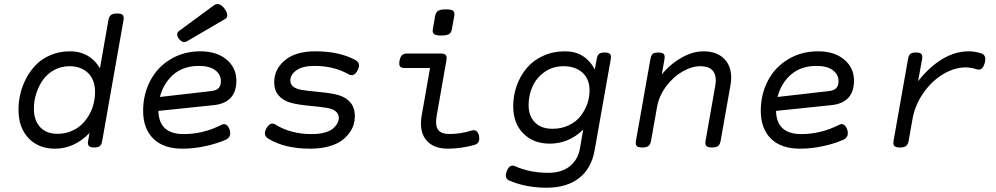

<svg xmlns="http://www.w3.org/2000/svg" viewBox="-20 -711 4837 932"><path d="M547.9 -645.5Q528.3 -645.5 518.8 -638.2Q509.3 -630.9 506.3 -613.8L461.4 -357.9L472.2 -366.2Q449.7 -412.1 410.9 -437Q372.1 -461.9 319.8 -461.9Q270 -461.9 227.8 -444.6Q185.5 -427.2 157 -398.7Q128.4 -370.1 108.4 -333Q88.4 -295.9 79.1 -256.8Q69.8 -217.8 69.8 -178.7Q69.8 -91.8 118.4 -40.5Q167 10.7 246.6 10.7Q340.8 10.7 414.6 -65.4L407.7 -26.9Q404.8 -9.8 411.4 -2.4Q418 4.9 437 4.9H438Q457 4.9 465.1 -2.2Q473.1 -9.3 476.1 -26.9L579.6 -613.8Q582.5 -630.9 575.7 -638.2Q568.8 -645.5 548.8 -645.5ZM441.4 -264.2Q441.4 -233.9 433.6 -204.6Q425.8 -175.3 410.4 -149.4Q395 -123.5 373.5 -104Q352.1 -84.5 322.5 -73Q293 -61.5 259.3 -61.5Q204.1 -61.5 174.3 -94.5Q144.5 -127.4 144.5 -183.1Q144.5 -221.2 156.2 -257.8Q168 -294.4 189.2 -324Q210.4 -353.5 243.9 -371.6Q277.3 -389.6 316.9 -389.6Q374 -389.6 407.7 -356.4Q441.4 -323.2 441.4 -264.2Z M674.8 -172.9Q674.8 -86.9 724.1 -38.1Q773.4 10.7 864.7 10.7Q919.4 10.7 975.3 -1.2Q1031.2 -13.2 1074.7 -32.2Q1105.5 -45.9 1094.7 -81.1Q1088.9 -99.1 1077.9 -105.5Q1066.9 -111.8 1055.2 -105Q966.3 -60.1 872.1 -60.1Q749 -60.1 749 -176.3Q749 -268.1 802 -329.6Q855 -391.1 945.3 -391.1Q996.6 -391.1 1024.4 -370.4Q1052.2 -349.6 1052.2 -317.4Q1052.2 -294.9 1041.3 -283.2Q1030.3 -271.5 1002.9 -268.6L738.8 -238.3L722.7 -169.9L1018.1 -200.7Q1127.4 -212.4 1127.4 -319.8Q1127.4 -381.8 1079.8 -421.9Q1032.2 -461.9 952.6 -461.9Q871.6 -461.9 807.6 -423.3Q743.7 -384.8 709.2 -318.8Q674.8 -252.9 674.8 -172.9ZM847.7 -559.6Q838.9 -552.2 840.1 -541.5Q841.3 -530.8 851.6 -519Q868.7 -499.5 889.6 -511.7L1072.3 -618.7Q1079.6 -622.6 1082 -629.6Q1084.5 -636.7 1081.3 -647.7Q1078.1 -658.7 1068.4 -670.9Q1042.5 -703.1 1017.6 -684.6Z M1311 -312Q1311 -273.4 1331.5 -248.8Q1352.1 -224.1 1387.2 -213.4Q1420.9 -203.1 1484.4 -197.3Q1547.9 -191.4 1571.8 -186.5Q1624.5 -175.3 1624.5 -138.2Q1624.5 -126 1618.2 -113.5Q1611.8 -101.1 1598.1 -88.4Q1584.5 -75.7 1557.4 -67.9Q1530.3 -60.1 1493.7 -60.1Q1391.1 -60.1 1317.9 -106Q1292 -122.1 1272.9 -87.4Q1254.9 -54.7 1282.2 -38.1Q1361.3 10.7 1486.3 10.7Q1535.2 10.7 1574 0.2Q1612.8 -10.3 1636.2 -26.9Q1659.7 -43.5 1675.3 -64.9Q1690.9 -86.4 1696.8 -106.4Q1702.6 -126.5 1702.6 -146.5Q1702.6 -187.5 1681.4 -212.9Q1660.2 -238.3 1624 -249Q1591.3 -258.8 1528.1 -264.6Q1464.8 -270.5 1442.4 -274.9Q1389.2 -285.2 1389.2 -319.8Q1389.2 -349.1 1419.4 -370.1Q1449.7 -391.1 1506.3 -391.1Q1601.1 -391.1 1671.9 -350.6Q1698.7 -335.4 1716.3 -370.6Q1733.4 -404.3 1705.6 -419.4Q1627 -461.9 1510.7 -461.9Q1415 -461.9 1363 -418.5Q1311 -375 1311 -312Z M1956.1 -451.2Q1939.5 -451.2 1931.2 -443.1Q1922.9 -435.1 1919.4 -416Q1916 -397 1921.6 -388.9Q1927.2 -380.9 1943.8 -380.9H2067.4L2026.9 -149.9Q2023.4 -131.3 2023.4 -111.8Q2023.4 -54.2 2057.6 -21.7Q2091.8 10.7 2154.8 10.7Q2216.3 10.7 2282.2 -7.3Q2312.5 -15.6 2305.2 -51.3Q2297.9 -85.9 2268.6 -77.1Q2213.9 -60.5 2162.1 -60.5Q2127.9 -60.5 2112.3 -74.5Q2096.7 -88.4 2096.7 -119.1Q2096.7 -130.9 2100.1 -151.4L2147 -418Q2150.4 -436 2144 -443.6Q2137.7 -451.2 2121.1 -451.2ZM2092.3 -633.8 2081.1 -570.3Q2078.1 -552.7 2086.7 -545.7Q2095.2 -538.6 2122.1 -538.6Q2148.9 -538.6 2159.9 -545.7Q2170.9 -552.7 2173.8 -570.3L2185.1 -633.8Q2188 -651.4 2179.7 -658.4Q2171.4 -665.5 2144.5 -665.5Q2117.7 -665.5 2106.4 -658.4Q2095.2 -651.4 2092.3 -633.8Z M2471.2 -195.3Q2471.2 -112.3 2520.3 -63Q2569.3 -13.7 2648.9 -13.7Q2741.2 -13.7 2811 -82L2795.4 8.3Q2786.1 63.5 2746.3 95.7Q2706.5 127.9 2640.6 127.9Q2552.7 127.9 2480 95.7Q2453.6 84 2439.9 120.1Q2426.3 154.8 2453.1 166Q2534.7 200.2 2632.8 200.2Q2731 200.2 2790.8 153.6Q2850.6 106.9 2866.2 19.5L2944.8 -424.3Q2947.8 -441.4 2941.2 -448.7Q2934.6 -456.1 2915.5 -456.1H2914.6Q2895.5 -456.1 2887.5 -449Q2879.4 -441.9 2876.5 -424.3L2867.2 -374Q2819.8 -461.9 2723.1 -461.9Q2665 -461.9 2616.7 -439.9Q2568.4 -418 2537.1 -380.9Q2505.9 -343.8 2488.5 -295.9Q2471.2 -248 2471.2 -195.3ZM2841.8 -271.5Q2841.8 -238.8 2830.6 -206.8Q2819.3 -174.8 2797.9 -147.2Q2776.4 -119.6 2741 -102.8Q2705.6 -85.9 2662.1 -85.9Q2606.4 -85.9 2576.2 -117.2Q2545.9 -148.4 2545.9 -201.2Q2545.9 -249 2564.9 -291.3Q2584 -333.5 2623.5 -361.6Q2663.1 -389.6 2715.3 -389.6Q2772.9 -389.6 2807.4 -358.4Q2841.8 -327.1 2841.8 -271.5Z M3192.4 -349.6 3205.6 -424.3Q3208.5 -441.4 3201.9 -448.7Q3195.3 -456.1 3176.3 -456.1H3175.3Q3156.2 -456.1 3148.2 -449Q3140.1 -441.9 3137.2 -424.3L3066.9 -26.9Q3064 -9.8 3070.8 -2.4Q3077.6 4.9 3097.7 4.9H3098.6Q3118.2 4.9 3127.7 -2.4Q3137.2 -9.8 3140.1 -26.9L3169.4 -191.4Q3178.7 -245.1 3213.4 -291.5Q3248 -337.9 3293 -363.8Q3337.9 -389.6 3379.9 -389.6Q3417.5 -389.6 3436 -371.8Q3454.6 -354 3454.6 -321.8Q3454.6 -311 3452.1 -295.4L3404.8 -26.9Q3401.9 -9.8 3408.7 -2.4Q3415.5 4.9 3435.5 4.9H3436.5Q3456.1 4.9 3465.6 -2.4Q3475.1 -9.8 3478 -26.9L3525.9 -297.9Q3529.3 -316.4 3529.3 -335Q3529.3 -393.1 3493.4 -427.5Q3457.5 -461.9 3395 -461.9Q3342.8 -461.9 3288.1 -430.9Q3233.4 -399.9 3192.4 -349.6Z M3672.9 -172.9Q3672.9 -86.9 3722.2 -38.1Q3771.5 10.7 3862.8 10.7Q3917.5 10.7 3973.4 -1.2Q4029.3 -13.2 4072.8 -32.2Q4103.5 -45.9 4092.8 -81.1Q4086.9 -99.1 4075.9 -105.5Q4064.9 -111.8 4053.2 -105Q3964.4 -60.1 3870.1 -60.1Q3747.1 -60.1 3747.1 -176.3Q3747.1 -268.1 3800 -329.6Q3853 -391.1 3943.4 -391.1Q3994.6 -391.1 4022.5 -370.4Q4050.3 -349.6 4050.3 -317.4Q4050.3 -294.9 4039.3 -283.2Q4028.3 -271.5 4001 -268.6L3736.8 -238.3L3720.7 -169.9L4016.1 -200.7Q4125.5 -212.4 4125.5 -319.8Q4125.5 -381.8 4077.9 -421.9Q4030.3 -461.9 3950.7 -461.9Q3869.6 -461.9 3805.7 -423.3Q3741.7 -384.8 3707.3 -318.8Q3672.9 -252.9 3672.9 -172.9Z M4436.5 -316.9 4456.1 -424.3Q4459 -441.4 4452.4 -448.7Q4445.8 -456.1 4426.8 -456.1H4425.8Q4406.7 -456.1 4398.7 -449Q4390.6 -441.9 4387.7 -424.3L4317.4 -26.9Q4314.5 -9.8 4321.3 -2.4Q4328.1 4.9 4348.1 4.9H4349.1Q4368.7 4.9 4378.2 -2.4Q4387.7 -9.8 4390.6 -26.9L4409.2 -131.8Q4420.9 -199.7 4461.2 -258.1Q4501.5 -316.4 4556.6 -350.1Q4611.8 -383.8 4668 -383.8Q4694.3 -383.8 4720.2 -375Q4748.5 -364.7 4759.8 -404.8Q4770.5 -442.4 4743.7 -451.7Q4712.9 -461.9 4681.6 -461.9Q4616.7 -461.9 4554.2 -424.3Q4491.7 -386.7 4436.5 -316.9Z"/></svg>

Font: Courier Prime Sans
Style: Regular
Weight: 300
Italic angle: -10°
Designer: Alan Dague-Greene
Foundry: Quote-Unquote Apps
Version: Version 3.23